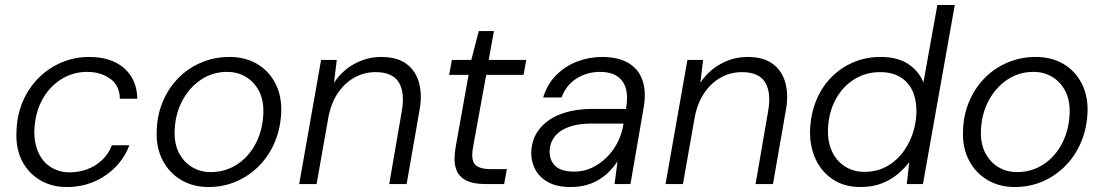

<svg xmlns="http://www.w3.org/2000/svg" viewBox="-20 -740 4438 772"><path d="M249 12Q188 12 141.5 -15.5Q95 -43 69.5 -91.5Q44 -140 46 -204Q47 -272 70 -328Q93 -384 133.5 -425Q174 -466 226.5 -488.5Q279 -511 339 -511Q428 -511 479.5 -465.5Q531 -420 532 -343H462Q461 -396 423 -423.5Q385 -451 330 -451Q273 -451 225 -420.5Q177 -390 148.5 -336.5Q120 -283 118 -211Q118 -172 128.5 -141.5Q139 -111 158 -90Q177 -69 203.5 -58Q230 -47 259 -47Q296 -47 329.5 -59Q363 -71 389.5 -95.5Q416 -120 430 -156H500Q482 -107 445 -69Q408 -31 358 -9.5Q308 12 249 12Z M818 12Q757 12 709 -16Q661 -44 634.5 -94.5Q608 -145 610 -209Q611 -275 634 -330Q657 -385 696.5 -425.5Q736 -466 789 -488.5Q842 -511 902 -511Q965 -511 1012 -484Q1059 -457 1085.5 -408Q1112 -359 1111 -294Q1109 -228 1086.5 -172.5Q1064 -117 1024 -75.5Q984 -34 931.5 -11Q879 12 818 12ZM827 -48Q886 -48 933.5 -79Q981 -110 1009 -164.5Q1037 -219 1039 -288Q1040 -340 1020 -376.5Q1000 -413 967 -432Q934 -451 893 -451Q835 -451 788 -419.5Q741 -388 712.5 -334Q684 -280 682 -211Q681 -159 701 -122.5Q721 -86 754 -67Q787 -48 827 -48Z M1183 0 1271 -499H1334L1323 -407Q1355 -456 1405.5 -483.5Q1456 -511 1513 -511Q1577 -511 1614.5 -483Q1652 -455 1665 -406.5Q1678 -358 1667 -298L1615 0H1545L1595 -290Q1609 -366 1584 -408Q1559 -450 1490 -450Q1446 -450 1407.5 -429.5Q1369 -409 1341 -369.5Q1313 -330 1301 -272L1253 0Z M1931 0Q1881 0 1851.5 -16Q1822 -32 1812.5 -64.5Q1803 -97 1812 -148L1864 -439H1786L1797 -499H1875L1905 -615H1966L1945 -499H2096L2085 -439H1935L1882 -148Q1873 -97 1890 -78.5Q1907 -60 1954 -60H2018L2007 0Z M2274 12Q2219 12 2184 -7.5Q2149 -27 2132.5 -58Q2116 -89 2116 -124Q2117 -180 2148 -220Q2179 -260 2234 -281Q2289 -302 2362 -302H2497Q2506 -353 2496 -385.5Q2486 -418 2460 -434.5Q2434 -451 2393 -451Q2341 -451 2298.5 -424.5Q2256 -398 2238 -348H2164Q2180 -401 2216 -437.5Q2252 -474 2300.5 -492.5Q2349 -511 2401 -511Q2467 -511 2508 -486Q2549 -461 2564 -415Q2579 -369 2568 -307L2515 0H2451L2463 -91Q2449 -70 2430.5 -51Q2412 -32 2389 -18Q2366 -4 2337.5 4Q2309 12 2274 12ZM2289 -50Q2327 -50 2359 -65Q2391 -80 2417 -105Q2443 -130 2460 -161.5Q2477 -193 2484 -226L2487 -243H2356Q2304 -243 2267 -229.5Q2230 -216 2210.5 -191Q2191 -166 2190 -131Q2190 -93 2214 -71.5Q2238 -50 2289 -50Z M2656 0 2744 -499H2807L2796 -407Q2828 -456 2878.5 -483.5Q2929 -511 2986 -511Q3050 -511 3087.5 -483Q3125 -455 3138 -406.5Q3151 -358 3140 -298L3088 0H3018L3068 -290Q3082 -366 3057 -408Q3032 -450 2963 -450Q2919 -450 2880.5 -429.5Q2842 -409 2814 -369.5Q2786 -330 2774 -272L2726 0Z M3440 12Q3375 12 3329 -18.5Q3283 -49 3259.5 -100Q3236 -151 3237 -213Q3239 -278 3260.5 -332.5Q3282 -387 3320.5 -427Q3359 -467 3410 -489Q3461 -511 3520 -511Q3588 -511 3630.5 -483.5Q3673 -456 3693 -409L3749 -720H3819L3691 0H3626L3636 -88Q3616 -62 3589 -39.5Q3562 -17 3525 -2.5Q3488 12 3440 12ZM3456 -49Q3516 -49 3562 -81Q3608 -113 3635.5 -168.5Q3663 -224 3665 -291Q3665 -340 3648.5 -375.5Q3632 -411 3599 -430.5Q3566 -450 3519 -450Q3460 -450 3413 -420Q3366 -390 3338.5 -337.5Q3311 -285 3309 -217Q3308 -169 3325.5 -131Q3343 -93 3377 -71Q3411 -49 3456 -49Z M4060 12Q3999 12 3951 -16Q3903 -44 3876.5 -94.5Q3850 -145 3852 -209Q3853 -275 3876 -330Q3899 -385 3938.5 -425.5Q3978 -466 4031 -488.5Q4084 -511 4144 -511Q4207 -511 4254 -484Q4301 -457 4327.5 -408Q4354 -359 4353 -294Q4351 -228 4328.5 -172.5Q4306 -117 4266 -75.5Q4226 -34 4173.5 -11Q4121 12 4060 12ZM4069 -48Q4128 -48 4175.5 -79Q4223 -110 4251 -164.5Q4279 -219 4281 -288Q4282 -340 4262 -376.5Q4242 -413 4209 -432Q4176 -451 4135 -451Q4077 -451 4030 -419.5Q3983 -388 3954.5 -334Q3926 -280 3924 -211Q3923 -159 3943 -122.5Q3963 -86 3996 -67Q4029 -48 4069 -48Z"/></svg>

Font: DM Sans 20pt Light
Style: Italic
Weight: 300
Italic angle: -10°
Version: Version 4.004;gftools[0.9.30]